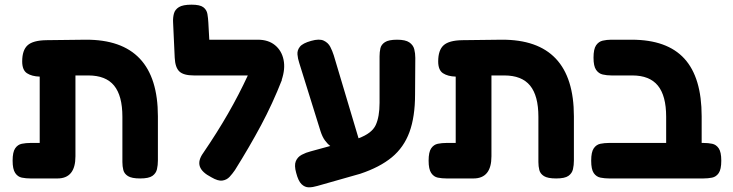

<svg xmlns="http://www.w3.org/2000/svg" viewBox="-20 -755 3138 822"><path d="M111 9Q91 9 73.5 5.5Q56 2 45 -14.5Q34 -31 34 -67Q34 -104 45 -120Q56 -136 73.5 -139.5Q91 -143 110 -143H150V-427Q116 -428 95.5 -441.5Q75 -455 75 -492Q75 -540 98 -561Q121 -582 178 -583L346 -585Q656 -587 656 -257V-68Q656 -48 652 -30.5Q648 -13 632.5 -2Q617 9 580 9Q544 9 528 -1Q512 -11 508 -27Q504 -43 504 -61V-255Q504 -345 468.5 -388.5Q433 -432 358 -432H303V-86Q303 9 226 9Z M885 4Q844 -17 835.5 -42.5Q827 -68 850 -100Q910 -188 956.5 -269Q1003 -350 1041 -432H810Q766 -432 748 -449Q730 -466 728 -508L721 -660Q720 -679 724.5 -696.5Q729 -714 746 -724.5Q763 -735 800 -735Q836 -735 850.5 -724Q865 -713 868 -695Q871 -677 872 -658L876 -585H1084Q1129 -585 1157.5 -561.5Q1186 -538 1194 -499Q1202 -460 1186 -413H1187Q1147 -311 1097.5 -218.5Q1048 -126 986 -27Q975 -11 963 2Q951 15 932.5 18Q914 21 885 4Z M1339 41Q1319 47 1302 47Q1285 47 1271 33.5Q1257 20 1248 -15Q1239 -47 1246.5 -65Q1254 -83 1272 -92.5Q1290 -102 1310 -107L1394 -130Q1382 -139 1371 -154Q1360 -169 1352 -194L1261 -486Q1255 -504 1253.5 -522Q1252 -540 1264 -555Q1276 -570 1312 -580Q1347 -590 1366 -581Q1385 -572 1394 -554.5Q1403 -537 1409 -518L1515 -163Q1572 -184 1588.5 -219.5Q1605 -255 1605 -315V-514Q1605 -532 1608.5 -548Q1612 -564 1628 -574.5Q1644 -585 1680 -585Q1716 -585 1732.5 -573.5Q1749 -562 1753.5 -544.5Q1758 -527 1758 -507L1757 -351Q1757 -255 1733 -189.5Q1709 -124 1657.5 -81.5Q1606 -39 1522 -11Z M1892 9Q1872 9 1854.5 5.5Q1837 2 1826 -14.5Q1815 -31 1815 -67Q1815 -104 1826 -120Q1837 -136 1854.5 -139.5Q1872 -143 1891 -143H1931V-427Q1897 -428 1876.5 -441.5Q1856 -455 1856 -492Q1856 -540 1879 -561Q1902 -582 1959 -583L2127 -585Q2437 -587 2437 -257V-68Q2437 -48 2433 -30.5Q2429 -13 2413.5 -2Q2398 9 2361 9Q2325 9 2309 -1Q2293 -11 2289 -27Q2285 -43 2285 -61V-255Q2285 -345 2249.5 -388.5Q2214 -432 2139 -432H2084V-86Q2084 9 2007 9Z M2588 9Q2569 9 2551 5.5Q2533 2 2522 -14Q2511 -30 2511 -67Q2511 -104 2522 -120Q2533 -136 2550.5 -139.5Q2568 -143 2587 -143H2832V-255Q2832 -345 2796.5 -388.5Q2761 -432 2687 -432H2598Q2578 -432 2560.5 -436Q2543 -440 2532 -456Q2521 -472 2521 -508Q2521 -545 2532 -561Q2543 -577 2560.5 -581Q2578 -585 2597 -585H2684Q2836 -585 2910 -504Q2984 -423 2984 -257V-143H2992Q3012 -143 3029 -139.5Q3046 -136 3057 -120Q3068 -104 3068 -67Q3068 -30 3057 -14Q3046 2 3028.5 5.5Q3011 9 2991 9Z"/></svg>

Font: Fredoka SemiBold
Style: Regular
Weight: 600
Designer: Ben Nathan
Foundry: Milena B. Brandão, Ben Nathan
Version: Version 2.001